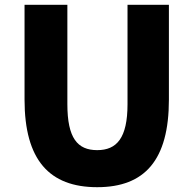

<svg xmlns="http://www.w3.org/2000/svg" viewBox="-20 -764 803 798"><path d="M384 14C582 14 682 -99 682 -350V-744H510V-331C510 -190 465 -140 384 -140C302 -140 260 -190 260 -331V-744H82V-350C82 -99 185 14 384 14Z"/></svg>

Font: Noto Sans Korean Black
Style: Bold
Weight: 900
Designer: Ryoko NISHIZUKA (kana & ideographs); Paul D. Hunt (Latin, Greek & Cyrillic); Wenlong ZHANG (bopomofo); Sandoll Communica
Foundry: Adobe Systems Incorporated
Version: Version 1.000;PS 1;hotconv 1.0.78;makeotf.lib2.5.61930